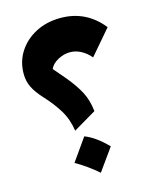

<svg xmlns="http://www.w3.org/2000/svg" viewBox="-123 -911 815 1005"><g transform="rotate(-15 284.5 -408.5)"><path d="M528.3 -716.3 414.1 -583Q391.1 -610.4 362.3 -625.5Q333.5 -640.6 303.2 -640.6Q270.5 -640.6 238.3 -623.5Q206.1 -606.4 193.8 -579.1L250.5 -512.7Q293 -461.4 317.1 -416Q341.3 -370.6 347.7 -309.6L224.1 -236.8Q214.8 -300.8 183.8 -351.1Q152.8 -401.4 109.4 -447.8Q73.2 -486.8 56.9 -520.3Q40.5 -553.7 40.5 -593.8Q40.5 -660.6 75 -713.4Q109.4 -766.1 168.5 -796.4Q227.5 -826.7 301.8 -826.7Q440.4 -826.7 528.3 -716.3ZM262.2 -195.8Q321.3 -173.3 382.8 -109.4L296.9 10.7Q238.3 -40 176.8 -74.7Z"/></g></svg>

Font: Pinar-DS1-FD ExtraBold
Style: Regular
Weight: 800
Designer: Amin Abedi
Version: Version 2.000